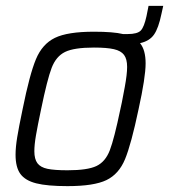

<svg xmlns="http://www.w3.org/2000/svg" viewBox="-20 -626 576 654"><path d="M536 -606 530 -579Q520 -530 504.5 -508Q489 -486 457 -479Q476 -456 476 -410Q476 -363 452 -254Q427 -135 406 -84Q385 -33 342.5 -12.5Q300 8 210 8Q141 8 103.5 -1.5Q66 -11 49.5 -33.5Q33 -56 33 -99Q33 -124 38.5 -158Q44 -192 57 -254Q81 -373 102.5 -424.5Q124 -476 167 -497Q210 -518 300 -518Q366 -518 399 -510H415Q448 -510 459.5 -522Q471 -534 479 -571L486 -606ZM395 -277Q397 -286 405 -329.5Q413 -373 413 -398Q413 -425 402.5 -439Q392 -453 368 -458.5Q344 -464 300 -464Q232 -464 201.5 -449Q171 -434 156 -395Q141 -356 120 -254Q108 -197 102.5 -165Q97 -133 97 -111Q97 -84 107.5 -70Q118 -56 141.5 -51Q165 -46 210 -46Q278 -46 308.5 -60.5Q339 -75 354 -114Q369 -153 390 -254Z"/></svg>

Font: Saira Semi Condensed Light
Style: Italic
Weight: 300
Width: 4
Italic angle: -12°
Designer: Hector Gatti with collaboration of the Omnibus-Type team
Foundry: Omnibus-Type
Version: Version 1.001; ttfautohint (v1.8)